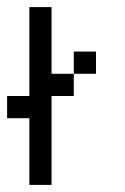

<svg xmlns="http://www.w3.org/2000/svg" viewBox="-20 -520 352 540"><path d="M0 -187.5V-250H62.5V-187.5ZM125 -250V-312.5H187.5V-250ZM187.5 -312.5V-375H250V-312.5ZM62.5 -437.5V-500H125V-437.5ZM62.5 -375V-437.5H125V-375ZM62.5 -312.5V-375H125V-312.5ZM62.5 -250V-312.5H125V-250ZM62.5 -187.5V-250H125V-187.5ZM62.5 -125V-187.5H125V-125ZM62.5 -62.5V-125H125V-62.5ZM62.5 0V-62.5H125V0Z"/></svg>

Font: AprilSans
Style: Regular
Weight: 400
Designer: typesprite
Version: Version 1.001;PS 001.001;hotconv 1.0.88;makeotf.lib2.5.64775